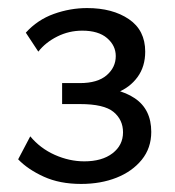

<svg xmlns="http://www.w3.org/2000/svg" viewBox="-20 -446 433 476"><path d="M181 10Q128 10 88.5 -8Q49 -26 25 -51L55 -108Q80 -78 116 -62Q152 -46 189 -46Q233 -46 259 -66Q285 -86 285 -118Q285 -149 261.5 -168.5Q238 -188 178 -188H134V-240H178Q222 -240 244.5 -259.5Q267 -279 267 -307Q267 -333 245.5 -351.5Q224 -370 184 -370Q151 -370 122 -355.5Q93 -341 75 -318L44 -365Q73 -397 113.5 -411.5Q154 -426 196 -426Q259 -426 299.5 -398.5Q340 -371 340 -318Q340 -281 321 -255Q302 -229 270.5 -216.5Q239 -204 201 -204V-230Q273 -230 314 -202.5Q355 -175 355 -119Q355 -79 331.5 -50Q308 -21 269 -5.5Q230 10 181 10Z"/></svg>

Font: Ysabeau Office Medium
Style: Regular
Weight: 500
Designer: Christian Thalmann (Catharsis Fonts)
Version: Version 2.001;gftools[0.9.30]; featfreeze: tnum,lnum,ss02